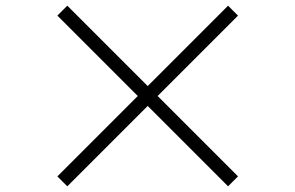

<svg xmlns="http://www.w3.org/2000/svg" viewBox="-20 -706 1040 676"><path d="M217 -50 182 -85 465 -368 182 -651 217 -686 500 -403 783 -686 818 -651 535 -368 818 -85 783 -50 500 -333Z"/></svg>

Font: TsukuhouMincho
Style: Regular
Weight: 400
Designer: Iose
Foundry: Typographish
Version: Version 1.001; ttfautohint (v1.8.3)